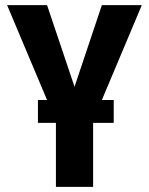

<svg xmlns="http://www.w3.org/2000/svg" viewBox="-20 -731 582 751"><path d="M424.8 -250.5H344.2V0H198.7V-250.5H128.4V-339.8H164.1L7.8 -710.9H164.1L271.5 -391.6L378.4 -710.9H534.7L378.4 -339.8H424.8Z"/></svg>

Font: Roboto Condensed
Style: Bold
Weight: 700
Designer: Google
Version: Version 2.134; 2016